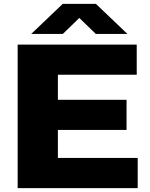

<svg xmlns="http://www.w3.org/2000/svg" viewBox="-20 -970 774 990"><path d="M71 0V-740H685V-584.5H278.5V-455.5H632.5V-300H278.5V-155.5H690V0ZM141 -795 303.5 -950H474.5L637 -795H474L389 -877.5L304 -795Z"/></svg>

Font: Encode Sans Exp XBd
Style: Regular
Weight: 800
Width: 7
Designer: Multiple Designers
Foundry: Impallari Type
Version: Version 3.002; ttfautohint (v1.8.3) -l 8 -r 50 -G 200 -x 14 